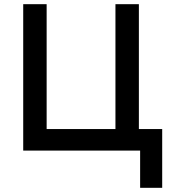

<svg xmlns="http://www.w3.org/2000/svg" viewBox="-20 -720 823 918"><path d="M91 0V-700H203V-103H532V-700H644V-103H755.5V178H650V0Z"/></svg>

Font: Geologica
Style: Regular
Weight: 400
Designer: Sindre Bremnes, Frode Helland
Foundry: Monokrom Skriftforlag AS
Version: Version 1.010; ttfautohint (v1.8.4.7-5d5b);gftools[0.9.28]